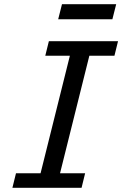

<svg xmlns="http://www.w3.org/2000/svg" viewBox="-20 -895 582 915"><path d="M542.5 -698.7 525.4 -629.4H405.8L266.1 -69.3H385.7L368.7 0H39.1L56.2 -69.3H173.3L313 -629.4H195.8L212.9 -698.7ZM275.4 -875H533.7L515.6 -803.2H257.3Z"/></svg>

Font: Andika New Basic
Style: Italic
Weight: 400
Italic angle: -14°
Designer: Victor Gaultney, Annie Olsen, Julie Remington, Don Collingsworth, Eric Hays
Foundry: SIL International
Version: Version 5.500